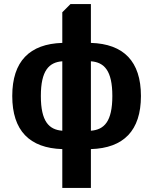

<svg xmlns="http://www.w3.org/2000/svg" viewBox="-20 -720 750 940"><path d="M285 200H425V10C585 5 670 -80 670 -250C670 -420 585 -505 425 -510V-700H325L285 -660V-510C125 -505 40 -420 40 -250C40 -80 125 5 285 10ZM425 -420C490 -415 530 -375 530 -250C530 -125 490 -85 425 -80ZM285 -80C220 -85 180 -125 180 -250C180 -375 220 -415 285 -420Z"/></svg>

Font: Scada
Style: Bold
Weight: 700
Designer: Jovanny Lemonad
Foundry: Jovanny Lemonad
Version: Version 3.005